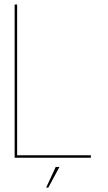

<svg xmlns="http://www.w3.org/2000/svg" viewBox="-20 -695 474 846"><path d="M44.5 0H380.5V-11H55.5V-675H44.5ZM183.5 131.5H193L242 40.5H225.5Z"/></svg>

Font: Anybody UltraCondensed Thin Thin
Style: Regular
Weight: 250
Version: Version 1.111